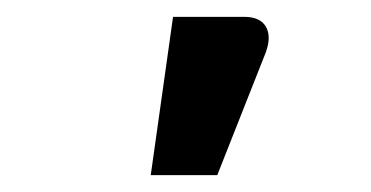

<svg xmlns="http://www.w3.org/2000/svg" viewBox="-20 -779 440 228"><path d="M159 -571 185.5 -759H270Q289 -759 295.8 -747.2Q302.5 -735.5 295.5 -716.5L238 -571Z"/></svg>

Font: Lato 2
Style: Regular
Weight: 800
Designer: Lukasz Dziedzic with Adam Twardoch and Botio Nikoltchev
Foundry: tyPoland Lukasz Dziedzic
Version: Version 2.015; 2015-08-06; http://www.latofonts.com/